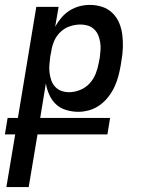

<svg xmlns="http://www.w3.org/2000/svg" viewBox="-56 -548 576 783"><path d="M-30 215 6 0H-36L-25 -67H17L92 -520H183L169 -439Q180 -459 194.5 -476Q209 -493 228 -505Q247 -517 268 -522.5Q289 -528 310 -528Q337 -528 361 -520Q385 -512 403 -494.5Q421 -477 430.5 -453.5Q440 -430 443 -404.5Q446 -379 445 -352.5Q444 -326 439 -299L436 -280Q432 -257 426 -235Q420 -213 410 -192Q400 -171 385 -152Q370 -133 350.5 -119Q331 -105 308 -98.5Q285 -92 263 -92Q238 -92 213.5 -99.5Q189 -107 172 -123Q155 -139 145 -161.5Q135 -184 131 -208L108 -67H393L382 0H97L61 215ZM225 -172Q248 -172 270.5 -181Q293 -190 309.5 -208Q326 -226 334.5 -248Q343 -270 347 -293L351 -313Q353 -328 354 -344Q355 -360 352.5 -375.5Q350 -391 344.5 -404.5Q339 -418 328 -428.5Q317 -439 302.5 -443.5Q288 -448 273 -448Q251 -448 229.5 -441Q208 -434 191 -418Q174 -402 165 -381Q156 -360 153 -338L149 -318Q147 -302 145.5 -285Q144 -268 146 -252Q148 -236 153 -221Q158 -206 168.5 -194.5Q179 -183 194 -177.5Q209 -172 225 -172Z"/></svg>

Font: Iosevka Medium
Style: Italic
Weight: 500
Italic angle: -9°
Monospace: yes
Designer: Belleve Invis
Foundry: Belleve Invis
Version: Version 32.5.0; ttfautohint (v1.8.4)